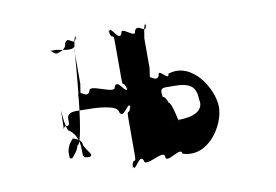

<svg xmlns="http://www.w3.org/2000/svg" viewBox="-73 -811 1324 920"><g transform="rotate(-10 589.0 -351.5)"><path d="M739 -369H765C839 -369 873 -350 873 -287C891 -223 821 -205 765 -205H746C756 -205 720 -201 716 -196C734 -196 717 -194 717 -194C741 -198 762 -209 762 -197C762 -176 744 -295 726 -295C726 -304 715 -321 710 -325C704 -325 702 -324 702 -351C702 -372 724 -369 739 -369ZM330 -331C362 -331 486 -330 486 -290C504 -250 535 -338 544 -308C544 -268 542 -349 542 -309C532 -260 524 -310 524 -252V-79C524 -21 514 -74 504 -24C504 16 506 -62 506 -22C515 9 545 -82 562 -42C562 -2 666 -82 666 -42C666 -2 750 -82 750 -42C871 -2 961 -144 961 -232C961 -319 871 -471 750 -431C750 -391 703 -471 703 -431C685 -391 646 -464 646 -413C646 -373 648 -451 648 -411C658 -380 666 -490 666 -468V-623C666 -601 675 -708 685 -678C685 -638 683 -720 683 -680C683 -630 645 -700 628 -660C628 -620 562 -700 562 -660C545 -620 515 -711 506 -680C506 -640 504 -718 504 -678C514 -628 524 -681 524 -623V-451C524 -393 532 -443 542 -394C542 -354 544 -436 544 -396C535 -366 504 -454 486 -414C486 -374 363 -454 363 -414C345 -374 306 -447 306 -396C306 -356 307 -434 307 -394C317 -363 326 -473 326 -451V-623C326 -601 336 -708 345 -678C345 -638 343 -720 343 -680C333 -631 306 -700 288 -660C288 -620 223 -619 246 -619C228 -619 224 -628 214 -637H240C289 -627 330 -620 330 -645C330 -687 300 -167 260 -167C260 -149 235 -122 226 -112C212 -112 214 -111 214 -148C224 -194 251 -206 246 -206C223 -206 288 -205 288 -165C306 -125 332 -113 310 -104C278 -104 278 -107 278 -147C278 -198 259 -226 236 -244C213 -244 212 -414 212 -314C212 -232 205 -259 218 -268C241 -268 240 -268 240 -308C249 -338 280 -331 330 -331Z"/></g></svg>

Font: Hussar Przerywany
Style: Regular
Weight: 400
Foundry: Cannot Into Space Fonts
Version: Version 0.982